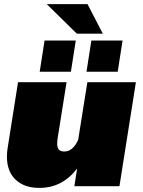

<svg xmlns="http://www.w3.org/2000/svg" viewBox="-20 -895 686 923"><path d="M474.2 -733.3H349.2L205 -875H400.8ZM395.8 -550 419.2 -700H569.2L545.8 -550ZM170.8 -550 194.2 -700H344.2L320.8 -550ZM633.3 -500 554.2 0H337.5L350.8 -85Q280 8.3 169.2 8.3Q96.7 8.3 55 -31.3Q13.3 -70.8 13.3 -142.5Q13.3 -164.2 16.7 -183.3L66.7 -500H300L257.5 -233.3Q255 -217.5 255 -205Q255 -184.2 263.3 -175.4Q271.7 -166.7 289.2 -166.7Q330 -166.7 355.8 -222.5L400 -500Z"/></svg>

Font: BoonTook
Style: Italic
Weight: 400
Italic angle: -9°
Designer: Sungsit Sawaiwan
Foundry: FontUni
Version: Version 3.0